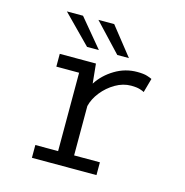

<svg xmlns="http://www.w3.org/2000/svg" viewBox="-104 -796 858 892"><g transform="rotate(15 325.0 -349.5)"><path d="M128 0V-61.5H237.5V-438.5H128V-500H302L311.5 -406Q341 -452 390.8 -482Q440.5 -512 497.5 -512Q529 -512 546 -506.5Q563 -501 569.5 -497.5L550.5 -429.5Q545.5 -433 529.5 -438Q513.5 -443 487.5 -443Q448.5 -443 412 -421.8Q375.5 -400.5 349.2 -367.5Q323 -334.5 314.5 -299V-61.5H438.5V0ZM387.5 -564 260.5 -699H336.5L443.5 -564ZM242 -564 109 -699H186.5L299 -564Z"/></g></svg>

Font: Trispace Light
Style: Regular
Weight: 300
Designer: Tyler Finck
Foundry: Etcetera Type Company
Version: Version 1.210; ttfautohint (v1.8.3)